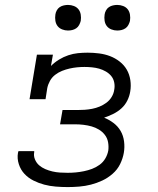

<svg xmlns="http://www.w3.org/2000/svg" viewBox="-20 -752 640 780"><path d="M255 8Q231 8 206.5 6Q182 4 159.5 -2Q137 -8 116 -18.5Q95 -29 79.5 -45.5Q64 -62 56.5 -85Q49 -108 53 -131Q54 -133 54 -134.5Q54 -136 55 -138H119Q119 -137 119 -136Q119 -135 119 -134Q116 -119 122 -104.5Q128 -90 139 -80.5Q150 -71 164 -65Q178 -59 193 -55.5Q208 -52 223.5 -51Q239 -50 255 -50Q271 -50 287.5 -51.5Q304 -53 321 -56.5Q338 -60 354 -66Q370 -72 384.5 -82.5Q399 -93 408 -108.5Q417 -124 420 -141Q422 -158 419 -174.5Q416 -191 406 -204Q396 -217 382 -225.5Q368 -234 352 -238.5Q336 -243 319 -245Q302 -247 285 -247H224L234 -305H294Q309 -305 324 -306Q339 -307 354.5 -310Q370 -313 384.5 -319Q399 -325 412 -334.5Q425 -344 433.5 -358Q442 -372 444 -387Q447 -402 444 -417Q441 -432 432 -443Q423 -454 410 -461.5Q397 -469 383 -473Q369 -477 353.5 -478.5Q338 -480 323 -480Q308 -480 293 -478.5Q278 -477 262.5 -473.5Q247 -470 232 -464Q217 -458 204 -448Q191 -438 183 -423.5Q175 -409 172 -394L165 -349H100L130 -530H195L187 -484Q202 -499 220 -510Q238 -521 257.5 -527.5Q277 -534 296.5 -536Q316 -538 336 -538Q359 -538 382.5 -535Q406 -532 427 -524Q448 -516 466 -502Q484 -488 495 -469Q506 -450 509.5 -426.5Q513 -403 509 -380Q506 -361 497 -343Q488 -325 473 -311.5Q458 -298 439.5 -289Q421 -280 403 -274Q423 -266 441 -252.5Q459 -239 470 -220Q481 -201 484 -177.5Q487 -154 483 -131Q479 -108 468 -85.5Q457 -63 437.5 -46Q418 -29 395.5 -18.5Q373 -8 349.5 -2Q326 4 302 6Q278 8 255 8ZM456 -628Q444 -628 432.5 -632.5Q421 -637 414 -646Q407 -655 405 -667.5Q403 -680 405 -693Q406 -701 410.5 -709.5Q415 -718 422.5 -723Q430 -728 439 -730Q448 -732 456 -732Q469 -732 480.5 -727.5Q492 -723 499 -714Q506 -705 508 -692.5Q510 -680 508 -667Q506 -659 501.5 -650.5Q497 -642 489.5 -637Q482 -632 473.5 -630Q465 -628 456 -628ZM256 -628Q244 -628 232.5 -632.5Q221 -637 214 -646Q207 -655 205 -667.5Q203 -680 205 -693Q206 -701 210.5 -709.5Q215 -718 222.5 -723Q230 -728 239 -730Q248 -732 256 -732Q269 -732 280.5 -727.5Q292 -723 299 -714Q306 -705 308 -692.5Q310 -680 308 -667Q306 -659 301.5 -650.5Q297 -642 289.5 -637Q282 -632 273.5 -630Q265 -628 256 -628Z"/></svg>

Font: Iosevka Curly Slab LtEx
Style: Italic
Weight: 300
Width: 7
Italic angle: -9°
Monospace: yes
Designer: Belleve Invis
Foundry: Belleve Invis
Version: Version 11.1.0; ttfautohint (v1.8.3)